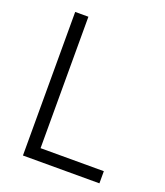

<svg xmlns="http://www.w3.org/2000/svg" viewBox="-127 -760 727 847"><g transform="rotate(20 237.0 -337.0)"><path d="M439 0H80V-674H142V-57H439Z"/></g></svg>

Font: Hind Kochi Light
Style: Regular
Weight: 300
Designer: Dhruvi Tolia
Foundry: Indian Type Foundry
Version: Version 0.702;PS 1.0;hotconv 1.0.81;makeotf.lib2.5.63406